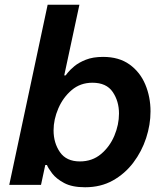

<svg xmlns="http://www.w3.org/2000/svg" viewBox="-20 -780 695 810"><path d="M339 10Q284 10 250.5 -8Q217 -26 200 -48.5Q183 -71 178 -84H171L153 0H19L181 -760H315L251 -462H257Q257 -462 266 -473.5Q275 -485 293.5 -500.5Q312 -516 342 -528Q372 -540 415 -540Q482 -540 526.5 -508Q571 -476 593 -423.5Q615 -371 615 -310Q615 -254 596.5 -197.5Q578 -141 542.5 -94Q507 -47 456 -18.5Q405 10 339 10ZM317 -99Q369 -99 406 -130Q443 -161 462.5 -207.5Q482 -254 482 -301Q482 -353 455.5 -392Q429 -431 370 -431Q319 -431 282.5 -400Q246 -369 226 -322.5Q206 -276 206 -230Q206 -177 233 -138Q260 -99 317 -99Z"/></svg>

Font: Be Vietnam Pro SemiBold
Style: Italic
Weight: 600
Italic angle: -12°
Designer: Lam Bao, Tony Le, Vietanh Nguyen
Foundry: Yellow Type Foundry
Version: Version 1.002; ttfautohint (v1.8.3)